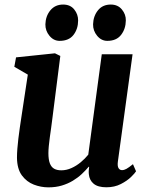

<svg xmlns="http://www.w3.org/2000/svg" viewBox="-20 -797 643 827"><path d="M188.4 10Q156.6 10 125.7 -1.8Q94.9 -13.7 74.3 -41.4Q53.8 -69.2 53.1 -117.4Q53.1 -134.9 54.7 -155.9Q56.3 -176.8 59.1 -200Q62 -223.1 65.3 -246.9Q68.7 -270.7 72.2 -293.2L99.8 -475.6L41.7 -509.3L49.1 -549.9L216.7 -567.4L239.8 -556L205.9 -289.2Q203.4 -267.7 200.3 -246.3Q197.2 -224.9 194.5 -205.1Q191.9 -185.2 190.2 -168Q188.5 -150.8 188.5 -137.4Q188.5 -109.4 194.8 -93.2Q201.1 -77 213.4 -70.2Q225.7 -63.4 244 -63.4Q266.3 -63.4 287.8 -73.1Q309.2 -82.7 327.8 -98.2Q346.4 -113.7 360.2 -130.8L418.4 -563.4H551L487.7 -100.9Q485.2 -81.7 490.5 -72.9Q495.7 -64.2 505.6 -64.2Q514.6 -64.2 524.4 -69.6Q534.3 -75 552.7 -89.8L566 -59.2Q561.3 -51.3 544.5 -34.7Q527.6 -18.2 500.5 -4.3Q473.4 9.7 438.3 9.7Q401.9 9.7 383.5 -5.5Q365 -20.7 362.7 -46.6Q362.4 -49.1 362.2 -52.8Q362 -56.4 362.2 -60.7Q362.5 -65 363 -69.5Q363.5 -74 364 -78L362.3 -79Q348.8 -63 332 -47.2Q315.1 -31.4 293.7 -18.5Q272.2 -5.6 246.2 2.2Q220.1 10 188.4 10ZM236.7 -621Q211 -621 193 -642.9Q175 -664.8 175.5 -692.3Q176.5 -727.8 197 -752.6Q217.6 -777.4 251.9 -777.4Q283 -777.4 299.8 -756.2Q316.7 -735.1 316.5 -708.8Q316.4 -672.6 296.7 -646.8Q277 -621 236.7 -621ZM442.1 -621Q416.5 -621 398.4 -642.9Q380.4 -664.8 380.9 -692.3Q381.9 -727.8 402 -752.6Q422 -777.4 457.2 -777.4Q487.6 -777.4 505 -756.2Q522.5 -735.1 522 -708.8Q521.5 -672.6 501.6 -646.8Q481.7 -621 442.1 -621Z"/></svg>

Font: Merriweather 7pt Light
Style: Italic
Weight: 300
Italic angle: -7.8°
Designer: Eben Sorkin
Foundry: Eben Sorkin
Version: Version 2.200;gftools[0.9.31]